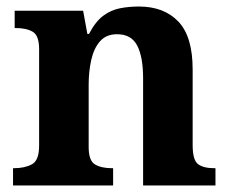

<svg xmlns="http://www.w3.org/2000/svg" viewBox="-20 -569 707 589"><path d="M20 0V-53H22Q56 -53 78 -65Q100 -77 100 -122V-418Q100 -460 80.5 -471.5Q61 -483 28 -483H25V-536H235L248 -465H253Q273 -503 296.5 -520.5Q320 -538 347.5 -543.5Q375 -549 406 -549Q483 -549 527 -503Q571 -457 571 -356V-124Q571 -78 587.5 -65.5Q604 -53 638 -53H641V0H419V-329Q419 -394 401 -429Q383 -464 339 -464Q306 -464 287 -442.5Q268 -421 260 -385.5Q252 -350 252 -309V-118Q252 -76 271.5 -64.5Q291 -53 324 -53H327V0Z"/></svg>

Font: Noto Serif Thai
Style: Bold
Weight: 700
Designer: Monotype Design Team
Foundry: Monotype Imaging Inc.
Version: Version 2.002; ttfautohint (v1.8.4.7-5d5b)